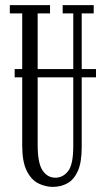

<svg xmlns="http://www.w3.org/2000/svg" viewBox="-20 -720 420 752"><path d="M187 12Q158 12 130.2 -1.8Q102.5 -15.5 84.8 -50.8Q67 -86 67 -150V-417H37.5V-449.5H67V-667.5H18.5V-700H176V-667.5H127.5V-449.5H267V-667.5H225.5V-700H347V-667.5H300V-449.5H356V-417H300V-143Q300 -84 284.8 -50Q269.5 -16 243.8 -2Q218 12 187 12ZM127.5 -153.5Q127.5 -80.5 146.8 -52.2Q166 -24 197 -24Q226.5 -24 246.8 -49.8Q267 -75.5 267 -149V-417H127.5Z"/></svg>

Font: Imbue 10pt Light
Style: Regular
Weight: 300
Designer: Tyler Finck
Foundry: Etcetera Type Company
Version: Version 1.102; ttfautohint (v1.8.3)